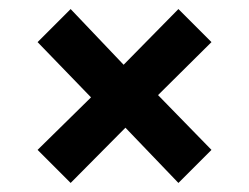

<svg xmlns="http://www.w3.org/2000/svg" viewBox="-20 -519 550 424"><path d="M253 -376 136 -499 63 -426 181 -304 63 -188 136 -115 257 -237 374 -115 447 -188 329 -309 447 -426 374 -499Z"/></svg>

Font: Fira Sans Medium
Style: Regular
Weight: 500
Designer: Carrois Corporate & Edenspiekermann AG
Foundry: Carrois Corporate GbR & Edenspiekermann AG
Version: Version 4.203